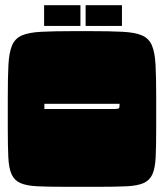

<svg xmlns="http://www.w3.org/2000/svg" viewBox="-20 -720 632 740"><path d="M265 -600H327Q404 -600 452.5 -597.5Q501 -595 527.5 -583.5Q554 -572 565.5 -545Q577 -518 579.5 -470Q582 -422 582 -345V-225Q582 -158 580 -115Q578 -72 567.5 -48.5Q557 -25 533.5 -14.5Q510 -4 467.5 -2Q425 0 357 0H235Q168 0 125 -2Q82 -4 58.5 -14.5Q35 -25 24.5 -48.5Q14 -72 12 -115Q10 -158 10 -225V-345Q10 -422 12.5 -470Q15 -518 26.5 -545Q38 -572 64.5 -583.5Q91 -595 139.5 -597.5Q188 -600 265 -600ZM421 -300Q436 -300 438.5 -303Q441 -306 441 -320H151V-300ZM150 -700H290V-620H150ZM310 -700H450V-620H310Z"/></svg>

Font: Badeen Display
Style: Regular
Weight: 400
Version: Version 1.000; ttfautohint (v1.8.4.7-5d5b)